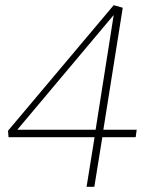

<svg xmlns="http://www.w3.org/2000/svg" viewBox="-20 -723 578 743"><path d="M380 -221H509L505 -192H376L345 0H315L346 -192H13L11 -217L420 -703L455 -693ZM350 -221 420 -665 47 -221Z"/></svg>

Font: Bitter Pro ExtraLight
Style: Italic
Weight: 275
Italic angle: -9°
Designer: Sol Matas, and Bitter project Authors
Foundry: Sol Matas
Version: Version 1.010